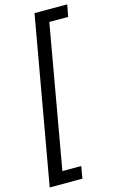

<svg xmlns="http://www.w3.org/2000/svg" viewBox="-143 -866 649 1072"><g transform="rotate(-15 181.5 -330.0)"><path d="M4 151 174 -811H363L350 -742H241L96 81H205L193 151Z"/></g></svg>

Font: DM Sans 11pt
Style: Italic
Weight: 400
Italic angle: -10°
Version: Version 4.004;gftools[0.9.30]